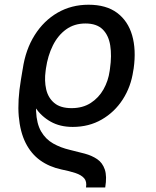

<svg xmlns="http://www.w3.org/2000/svg" viewBox="-20 -573 668 824"><path d="M431.6 231.4H349.1Q353.5 206.1 341.1 191.9Q328.6 177.7 303.2 169.4Q277.8 161.1 243.7 154.3Q191.4 143.1 152.3 115Q113.3 86.9 89.8 40Q66.4 -6.8 60.5 -74Q54.7 -141.1 69.8 -231L77.1 -274.9L159.2 -273.9L151.9 -230Q132.3 -149.9 134.8 -95.9Q137.2 -42 156.5 -8.8Q175.8 24.4 208 42.7Q240.2 61 280.3 70.3Q313.5 78.1 344 86.4Q374.5 94.7 397.2 110.1Q419.9 125.5 429.7 154.3Q439.5 183.1 431.6 231.4ZM292 -28.3Q237.3 -28.3 197.3 -51Q157.2 -73.7 131.3 -111.8Q105.5 -149.9 93.3 -195.8Q89.8 -209.5 85 -221.2Q80.1 -232.9 77.1 -244.4Q74.2 -255.9 76.2 -267.6L77.6 -277.3Q89.8 -360.4 128.9 -422.4Q168 -484.4 227.3 -518.6Q286.6 -552.7 359.9 -552.7Q436 -552.7 482.7 -517.8Q529.3 -482.9 547.1 -421.4Q564.9 -359.9 553.7 -279.3L551.8 -269Q542 -200.7 506.8 -146.2Q471.7 -91.8 416.7 -60.1Q361.8 -28.3 292 -28.3ZM287.1 -108.9Q335 -108.9 369.4 -131.1Q403.8 -153.3 424.3 -189.7Q444.8 -226.1 450.7 -269L452.1 -279.3Q460 -334 453.1 -377.7Q446.3 -421.4 420.7 -446.8Q395 -472.2 346.7 -472.2Q298.8 -472.2 263.7 -446.8Q228.5 -421.4 206.8 -377.7Q185.1 -334 177.2 -279.3L175.8 -269Q169.9 -226.1 178.2 -189.7Q186.5 -153.3 212.9 -131.1Q239.3 -108.9 287.1 -108.9Z"/></svg>

Font: Inter 17pt
Style: Italic
Weight: 400
Italic angle: -9.3988°
Version: Version 4.001;git-66647c0bb